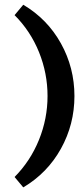

<svg xmlns="http://www.w3.org/2000/svg" viewBox="-20 -624 342 830"><path d="M80.6 186 43 141.1Q111.3 72.3 148.4 -19.3Q185.5 -110.8 185.5 -209Q185.5 -307.1 148.7 -398.4Q111.8 -489.7 43 -558.6L80.6 -603.5Q185.1 -541.5 243.4 -436.3Q301.8 -331.1 301.8 -208.7Q301.8 -86.4 243.4 18.8Q185.1 124 80.6 186Z"/></svg>

Font: Rachana
Style: Bold
Weight: 700
Designer: Hussain KH
Foundry: Hussain KH, Rajeesh K Nambiar, Santhosh Thottingal, Swathanthra Malayalam Computing (http://smc.org.in)
Version: Version 7.0.0+20221109